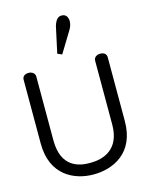

<svg xmlns="http://www.w3.org/2000/svg" viewBox="-120 -872 735 955"><g transform="rotate(-15 247.5 -394.5)"><path d="M245 -609 312 -719C320 -733 324 -747 324 -760C323 -783 313 -796 294 -797C274 -799 260 -784 251 -753L222 -619ZM242 8C344 8 460 -45 460 -208V-202V-537C460 -554 448 -564 427 -564C411 -564 395 -554 395 -537V-208C395 -77 305 -52 242 -52C182 -51 92 -69 92 -208V-537C92 -554 75 -564 60 -564C39 -564 27 -554 27 -537V-202V-208C27 -45 143 8 242 8Z"/></g></svg>

Font: GFS Philostratos
Style: Regular
Weight: 400
Designer: George D. Matthiopoulos
Foundry: George D. Matthiopoulos
Version: Version 1.000